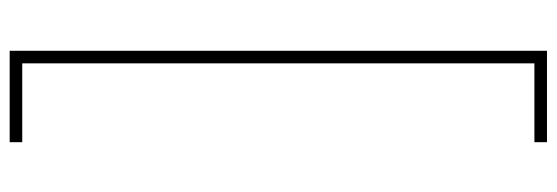

<svg xmlns="http://www.w3.org/2000/svg" viewBox="-397 -528 1151 397"><g transform="rotate(-90 178.5 -329.5)"><path d="M83 200H246V-859H83V-885H272V226H83Z"/></g></svg>

Font: Noto Sans Kannada UI SemiCondensed Thin
Style: Regular
Weight: 100
Width: 4
Designer: Jelle Bosma - Monotype Design Team
Foundry: Monotype Imaging Inc.
Version: Version 2.005; ttfautohint (v1.8.4.7-5d5b)